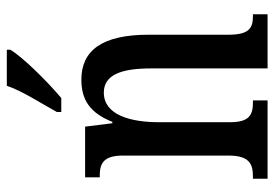

<svg xmlns="http://www.w3.org/2000/svg" viewBox="-141 -665 806 564"><g transform="rotate(-90 262.0 -383.0)"><path d="M215 -619V-606H256C306 -648 378 -721 398 -756V-766H292C277 -721 242 -668 215 -619ZM19 0H249V-43H244C209 -43 185 -51 185 -110V-319C185 -402 206 -481 272 -481C325 -481 343 -428 343 -343V0H502V-43H498C463 -43 442 -52 442 -115V-350C442 -487 395 -547 310 -547C250 -547 212 -521 186 -456H182L172 -536H23V-493H27C62 -493 87 -484 87 -425V-115C87 -52 61 -43 25 -43H19Z"/></g></svg>

Font: Noto Serif Sinhala ExtraCondensed Medium
Style: Regular
Weight: 500
Width: 2
Designer: Jelle Bosma - Monotype Design Team
Foundry: Monotype Imaging Inc.
Version: Version 2.007